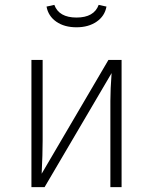

<svg xmlns="http://www.w3.org/2000/svg" viewBox="-20 -768 628 788"><path d="M479 0H433V-354Q433 -401 438 -468L163 0H109V-522H155V-190Q155 -135 151 -55L425 -522H479ZM171 -741 203 -748Q222 -696 294 -696Q366 -696 385 -748L417 -741Q410 -702 376.5 -679Q343 -656 294 -656Q244 -656 211 -679Q178 -702 171 -741Z"/></svg>

Font: FiraGO ExtraLight
Style: Regular
Weight: 200
Designer: bBox Type
Foundry: bBox Type GmbH
Version: Version 1.001